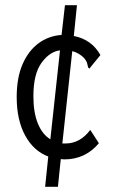

<svg xmlns="http://www.w3.org/2000/svg" viewBox="-20 -643 440 736"><path d="M202 73H153L165 -43Q109 -64 76.5 -123.5Q44 -183 44 -271Q44 -346 67 -398Q90 -450 129 -478Q168 -506 216 -509L229 -623H275L263 -505Q331 -492 365 -432L329 -388L323 -380L318 -384Q316 -392 314 -400.5Q312 -409 301 -422Q281 -441 257 -447L219 -93Q225 -93 231 -93Q287 -93 326 -145L359 -94Q307 -32 227 -32Q220 -32 213 -33ZM108 -274Q108 -212 125 -170Q142 -128 173 -109L210 -450Q170 -445 139 -402Q108 -359 108 -274Z"/></svg>

Font: Inconsolata Condensed
Style: Regular
Weight: 400
Width: 3
Monospace: yes
Designer: Raph Levien, Cyreal, Brenton Simpson
Foundry: Raph Levien, Cyreal, Google
Version: Version 3.000; ttfautohint (v1.8.2.53-6de2)